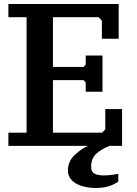

<svg xmlns="http://www.w3.org/2000/svg" viewBox="-20 -725 685 961"><path d="M574 -705V-531H490V-621L474 -639H245V-390H398L409 -401V-447H493V-266H409V-312L398 -324H245V-61H491L507 -77V-179H591V5H528Q486 22 461 45.5Q436 69 436 110Q436 135 453 144Q470 153 499 153Q531 153 572 145V184Q552 198 525 207Q498 216 459 216Q431 216 406 210.5Q381 205 361.5 194Q342 183 331 166.5Q320 150 320 128Q320 81 356 48.5Q392 16 421 5H22V-61H113V-639H22V-705Z"/></svg>

Font: PT Serif Caption
Style: Semibold
Weight: 600
Designer: A.Korolkova, O.Umpeleva, V.Yefimov
Foundry: ParaType Ltd
Version: Version 1.00;May 2, 2020;FontCreator 12.0.0.2544 64-bit